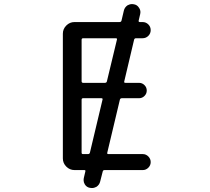

<svg xmlns="http://www.w3.org/2000/svg" viewBox="-20 -863 1040 950"><path d="M415 -100.6Q422.9 -100.6 424.8 -107.4L487.3 -370.1Q489.3 -377 481.4 -377H390.6Q383.8 -377 383.8 -369.1V-107.4Q383.8 -100.6 390.6 -100.6ZM653.3 -673.8Q645.5 -673.8 643.6 -667L594.7 -460Q592.8 -453.1 600.6 -453.1H668Q683.6 -453.1 694.8 -441.9Q706.1 -430.7 706.1 -415Q706.1 -399.4 694.8 -388.2Q683.6 -377 668 -377H583Q575.2 -377 573.2 -370.1L510.7 -107.4Q508.8 -100.6 516.6 -100.6H686.5Q702.1 -100.6 713.9 -88.9Q725.6 -77.1 725.6 -61Q725.6 -44.9 713.9 -33.2Q702.1 -21.5 686.5 -21.5H497.1Q490.2 -21.5 488.3 -14.6L475.6 35.2Q471.7 51.8 457 61.5Q446.3 67.4 434.6 67.4Q429.7 67.4 424.8 66.4Q408.2 63.5 399.4 48.8Q393.6 39.1 393.6 28.3Q393.6 23.4 394.5 18.6L402.3 -14.6Q404.3 -21.5 397.5 -21.5H348.6Q325.2 -21.5 308.1 -38.6Q291 -55.7 291 -79.1V-696.3Q291 -719.7 308.1 -736.8Q325.2 -753.9 348.6 -753.9H571.3Q579.1 -753.9 581.1 -760.7L592.8 -810.5Q596.7 -827.1 611.3 -836.9Q622.1 -842.8 633.8 -842.8Q637.7 -842.8 642.6 -841.8Q659.2 -838.9 668 -824.2Q674.8 -814.5 674.8 -802.7Q674.8 -798.8 673.8 -793.9L666 -760.7Q665 -753.9 671.9 -753.9H685.5Q702.1 -753.9 713.9 -742.2Q725.6 -730.5 725.6 -713.9Q725.6 -697.3 713.9 -685.5Q702.1 -673.8 685.5 -673.8ZM391.6 -673.8Q383.8 -673.8 383.8 -666V-460.9Q383.8 -453.1 391.6 -453.1H499Q506.8 -453.1 508.8 -460L558.6 -667Q560.5 -673.8 552.7 -673.8Z"/></svg>

Font: Rounded Mgen+ 1m regular
Style: Regular
Weight: 400
Designer: [Source Han Sans]
Ryoko NISHIZUKA  (kana & ideographs); Paul D. Hunt (Latin, Greek & Cyrillic); Wenlong ZHANG  (bopomofo
Version: Version 1.059.20150602